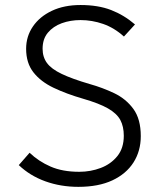

<svg xmlns="http://www.w3.org/2000/svg" viewBox="-20 -716 640 746"><path d="M527 -187Q527 -129.5 498.8 -85Q470.5 -40.5 416.5 -15.2Q362.5 10 284.5 10Q216 10 156.2 -11.5Q96.5 -33 53 -74.5L95 -122.5Q130 -89 176.5 -68.8Q223 -48.5 288 -48.5Q332 -48.5 371.5 -63.5Q411 -78.5 436 -109.5Q461 -140.5 461 -188.5Q461 -224.5 447.5 -249.8Q434 -275 399.5 -294.8Q365 -314.5 302.5 -332.5Q238.5 -351 188.5 -374.8Q138.5 -398.5 110 -434.8Q81.5 -471 81.5 -526.5Q81.5 -574.5 107.8 -613Q134 -651.5 181.5 -674Q229 -696.5 293 -696.5Q361.5 -696.5 411.8 -677Q462 -657.5 504.5 -621L461.5 -574Q424 -608 380.8 -623Q337.5 -638 293 -638Q253.5 -638 220 -625.8Q186.5 -613.5 166 -589Q145.5 -564.5 145.5 -526.5Q145.5 -494.5 162.5 -471.2Q179.5 -448 219.8 -428.8Q260 -409.5 328.5 -389.5Q378.5 -375.5 424 -353.8Q469.5 -332 498.2 -292.8Q527 -253.5 527 -187Z"/></svg>

Font: Fira Code Light Light
Style: Regular
Weight: 300
Monospace: yes
Version: Version 5.002